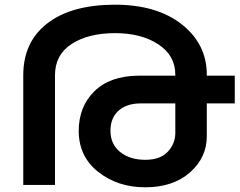

<svg xmlns="http://www.w3.org/2000/svg" viewBox="-20 -787 1023 817"><path d="M979 -465V-347H860V-208Q860 -116 788 -53Q716 10 598 10Q481 10 398 -55.5Q315 -121 315 -230Q315 -333 381.5 -398.5Q448 -464 569 -465H726V-469Q726 -551 653.5 -598.5Q581 -646 470 -646Q356 -646 285 -600Q214 -554 214 -467V0H79V-467Q79 -609 182 -688Q285 -767 469 -767Q648 -767 754 -683Q860 -599 860 -469V-465ZM726 -219V-347H579Q519 -347 484.5 -316Q450 -285 450 -231Q450 -173 491.5 -140Q533 -107 598 -107Q661 -107 693 -140.5Q725 -174 726 -219Z"/></svg>

Font: Montserrat arm Medium
Style: Regular
Weight: 500
Designer: Julieta Ulanovsky
Foundry: Julieta Ulanovsky
Version: Version 6.000;PS 006.000;hotconv 1.0.88;makeotf.lib2.5.64775